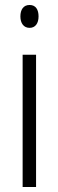

<svg xmlns="http://www.w3.org/2000/svg" viewBox="-20 -752 234 772"><path d="M99 -732C74 -732 62 -713 62 -686C62 -659 75 -640 99 -640C122 -640 135 -658 135 -686C135 -713 124 -732 99 -732ZM125 -532H71V0H125Z"/></svg>

Font: Noto Sans Myanmar UI ExtraCondensed Light
Style: Regular
Weight: 300
Width: 2
Designer: Monotype Design Team
Foundry: Monotype Imaging Inc.
Version: Version 2.103